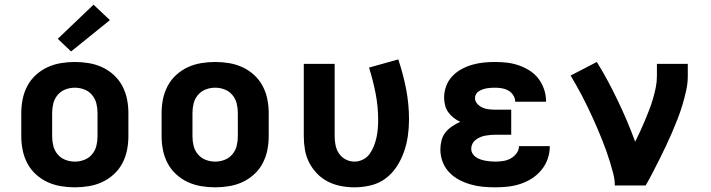

<svg xmlns="http://www.w3.org/2000/svg" viewBox="-20 -793 3040 821"><path d="M300 8Q270 8 240 3Q210 -2 183 -14.5Q156 -27 133.5 -47.5Q111 -68 97 -94.5Q83 -121 77 -150.5Q71 -180 71 -210V-310Q71 -340 77 -369.5Q83 -399 97 -425.5Q111 -452 133.5 -472.5Q156 -493 183 -505.5Q210 -518 240 -523Q270 -528 300 -528Q330 -528 360 -523Q390 -518 417 -505.5Q444 -493 466.5 -472.5Q489 -452 503 -425.5Q517 -399 523 -369.5Q529 -340 529 -310V-210Q529 -180 523 -150.5Q517 -121 503 -94.5Q489 -68 466.5 -47.5Q444 -27 417 -14.5Q390 -2 360 3Q330 8 300 8ZM300 -102Q321 -102 340.5 -109.5Q360 -117 373.5 -133Q387 -149 392 -169Q397 -189 397 -210V-310Q397 -331 392 -351Q387 -371 373.5 -387Q360 -403 340.5 -410.5Q321 -418 300 -418Q279 -418 259.5 -410.5Q240 -403 226.5 -387Q213 -371 208 -351Q203 -331 203 -310V-210Q203 -189 208 -169Q213 -149 226.5 -133Q240 -117 259.5 -109.5Q279 -102 300 -102ZM284 -573 227 -627 380 -773 450 -707Z M900 8Q870 8 840 3Q810 -2 783 -14.5Q756 -27 733.5 -47.5Q711 -68 697 -94.5Q683 -121 677 -150.5Q671 -180 671 -210V-310Q671 -340 677 -369.5Q683 -399 697 -425.5Q711 -452 733.5 -472.5Q756 -493 783 -505.5Q810 -518 840 -523Q870 -528 900 -528Q930 -528 960 -523Q990 -518 1017 -505.5Q1044 -493 1066.5 -472.5Q1089 -452 1103 -425.5Q1117 -399 1123 -369.5Q1129 -340 1129 -310V-210Q1129 -180 1123 -150.5Q1117 -121 1103 -94.5Q1089 -68 1066.5 -47.5Q1044 -27 1017 -14.5Q990 -2 960 3Q930 8 900 8ZM900 -102Q921 -102 940.5 -109.5Q960 -117 973.5 -133Q987 -149 992 -169Q997 -189 997 -210V-310Q997 -331 992 -351Q987 -371 973.5 -387Q960 -403 940.5 -410.5Q921 -418 900 -418Q879 -418 859.5 -410.5Q840 -403 826.5 -387Q813 -371 808 -351Q803 -331 803 -310V-210Q803 -189 808 -169Q813 -149 826.5 -133Q840 -117 859.5 -109.5Q879 -102 900 -102Z M1496 8Q1467 8 1438 2.5Q1409 -3 1383 -16Q1357 -29 1336.5 -50Q1316 -71 1302.5 -97Q1289 -123 1284 -152Q1279 -181 1279 -210V-520H1411V-210Q1411 -191 1415 -171.5Q1419 -152 1430 -136Q1441 -120 1458.5 -111Q1476 -102 1496 -102Q1515 -102 1532.5 -111Q1550 -120 1561 -135.5Q1572 -151 1579 -169Q1586 -187 1590 -205.5Q1594 -224 1595.5 -243Q1597 -262 1597 -281Q1597 -338 1586 -394Q1575 -450 1558 -504L1683 -539Q1704 -477 1716.5 -412.5Q1729 -348 1729 -282Q1729 -247 1724 -212Q1719 -177 1707.5 -144Q1696 -111 1676.5 -81Q1657 -51 1629 -30Q1601 -9 1566 -0.5Q1531 8 1496 8Z M2098 8Q2071 8 2044.5 5.5Q2018 3 1992 -4.5Q1966 -12 1942.5 -24.5Q1919 -37 1900.5 -56.5Q1882 -76 1872.5 -101.5Q1863 -127 1863 -154Q1863 -173 1868 -192.5Q1873 -212 1885 -227Q1897 -242 1913.5 -253Q1930 -264 1948 -272Q1933 -279 1919.5 -289.5Q1906 -300 1896.5 -313.5Q1887 -327 1883 -343.5Q1879 -360 1879 -376Q1879 -401 1888 -425Q1897 -449 1914 -467Q1931 -485 1953 -497Q1975 -509 1999 -516Q2023 -523 2047.5 -525.5Q2072 -528 2097 -528Q2123 -528 2148.5 -525Q2174 -522 2198.5 -513.5Q2223 -505 2245 -491Q2267 -477 2282.5 -456.5Q2298 -436 2306.5 -411Q2315 -386 2315 -360Q2315 -360 2315 -359.5Q2315 -359 2315 -358H2183Q2183 -358 2183 -358.5Q2183 -359 2183 -359Q2183 -373 2174.5 -386Q2166 -399 2153.5 -406Q2141 -413 2126.5 -415.5Q2112 -418 2097 -418Q2088 -418 2079.5 -417.5Q2071 -417 2062 -415.5Q2053 -414 2044.5 -411Q2036 -408 2028.5 -403.5Q2021 -399 2016 -391Q2011 -383 2011 -374Q2011 -360 2021 -349Q2031 -338 2044 -332.5Q2057 -327 2071.5 -325.5Q2086 -324 2100 -324H2166V-217H2100Q2089 -217 2077.5 -216Q2066 -215 2055 -213Q2044 -211 2033.5 -206.5Q2023 -202 2014 -195Q2005 -188 2000 -178Q1995 -168 1995 -157Q1995 -146 2000.5 -136.5Q2006 -127 2015 -121Q2024 -115 2034 -111.5Q2044 -108 2054.5 -106Q2065 -104 2076 -103Q2087 -102 2098 -102Q2114 -102 2131 -104.5Q2148 -107 2163 -115Q2178 -123 2188.5 -137Q2199 -151 2199 -168H2331Q2331 -168 2331 -168Q2331 -168 2331 -168Q2331 -140 2322 -114Q2313 -88 2295.5 -66.5Q2278 -45 2254.5 -30Q2231 -15 2205 -6.5Q2179 2 2152 5Q2125 8 2098 8Z M2609 0Q2609 -25 2602.5 -50Q2596 -75 2588.5 -99.5Q2581 -124 2572.5 -148Q2564 -172 2554.5 -195.5Q2545 -219 2535 -242.5Q2525 -266 2514.5 -289Q2504 -312 2493 -335Q2482 -358 2470 -381Q2458 -404 2445.5 -426Q2433 -448 2420 -470L2532 -528Q2557 -488 2579.5 -446Q2602 -404 2622.5 -361Q2643 -318 2661.5 -274.5Q2680 -231 2696 -187Q2707 -209 2717.5 -231.5Q2728 -254 2737.5 -277Q2747 -300 2756 -323Q2765 -346 2772 -370Q2779 -394 2784 -418.5Q2789 -443 2789 -468V-520H2921V-468Q2921 -436 2914 -405Q2907 -374 2898 -344Q2889 -314 2877.5 -284.5Q2866 -255 2853.5 -226Q2841 -197 2827.5 -168.5Q2814 -140 2800 -112Q2786 -84 2771.5 -56Q2757 -28 2741 0Z"/></svg>

Font: Iosevka SS04 XBd Ex
Style: Regular
Weight: 800
Width: 7
Monospace: yes
Designer: Belleve Invis
Foundry: Belleve Invis
Version: Version 19.0.0; ttfautohint (v1.8.4)